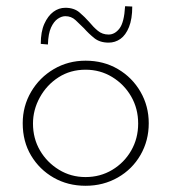

<svg xmlns="http://www.w3.org/2000/svg" viewBox="-20 -590 551 617"><path d="M53 -194Q53 -249 80 -295Q107 -341 153 -368Q199 -395 255 -395Q313 -395 359 -368Q405 -341 431.5 -295Q458 -249 458 -194Q458 -138 431.5 -92Q405 -46 358.5 -19.5Q312 7 255 7Q198 7 152.5 -19Q107 -45 80 -90Q53 -135 53 -194ZM86 -193Q86 -145 108.5 -106.5Q131 -68 169.5 -44.5Q208 -21 255 -21Q302 -21 340.5 -44Q379 -67 401.5 -106Q424 -145 424 -193Q424 -241 401.5 -280Q379 -319 340.5 -342.5Q302 -366 255 -366Q206 -366 168 -341.5Q130 -317 108 -277Q86 -237 86 -193ZM329 -453Q301 -453 283 -467.5Q265 -482 250 -499Q236 -513 222.5 -525.5Q209 -538 190 -538Q178 -538 165.5 -529.5Q153 -521 144 -501.5Q135 -482 134 -447L111 -449Q111 -488 122.5 -513.5Q134 -539 151.5 -552Q169 -565 190 -565Q218 -565 235.5 -550Q253 -535 267 -519Q280 -503 294.5 -491Q309 -479 329 -479Q349 -479 364 -498.5Q379 -518 382 -570L405 -569Q405 -529 394.5 -503Q384 -477 367 -465Q350 -453 329 -453Z"/></svg>

Font: Josefin Sans Thin ExtraLight
Style: Regular
Weight: 250
Version: Version 2.001